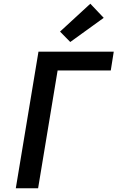

<svg xmlns="http://www.w3.org/2000/svg" viewBox="-20 -1013 640 1033"><path d="M65 0 187 -735H592L576 -634H290L185 0ZM358 -787 303 -843 466 -993 538 -917Z"/></svg>

Font: Zed Sans Extended
Style: Bold Italic
Weight: 700
Width: 7
Italic angle: -9°
Designer: Belleve Invis
Foundry: Belleve Invis
Version: Version 1.0.0; ttfautohint (v1.8.4)